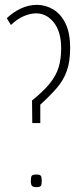

<svg xmlns="http://www.w3.org/2000/svg" viewBox="-20 -770 326 791"><path d="M113 -263 112 -356Q158 -393 184.5 -425.5Q211 -458 221.5 -492.5Q232 -527 232 -571Q232 -639 202 -677Q172 -715 129 -715Q105 -715 78 -703.5Q51 -692 25 -667L8 -695Q34 -720 66 -735Q98 -750 132 -750Q168 -750 199.5 -731Q231 -712 250 -673Q269 -634 269 -572Q269 -517 255.5 -478.5Q242 -440 214.5 -408Q187 -376 146 -339V-263ZM107 -25Q107 -41 111 -46Q115 -51 130 -51Q144 -51 148 -46Q152 -41 152 -25Q152 -9 148 -4Q144 1 130 1Q117 1 112 -4Q107 -9 107 -25Z"/></svg>

Font: Georama Condensed ExtraLight
Style: Regular
Weight: 200
Width: 3
Designer: Jean-Baptiste Levee
Foundry: Production Type
Version: Version 1.000